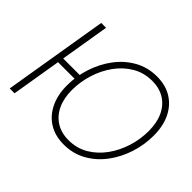

<svg xmlns="http://www.w3.org/2000/svg" viewBox="-153 -993 1258 1258"><g transform="rotate(45 475.5 -364.0)"><path d="M319.8 -386.2 313 -345.2H119.6L126.5 -386.2ZM206.5 -727.1 85.9 0.5H41L161.6 -727.1ZM550.8 10.3Q470.7 10.3 412.8 -25.6Q355 -61.5 323.5 -127Q292 -192.4 292 -279.3Q292 -364.3 318.6 -445.8Q345.2 -527.3 394.5 -593.3Q443.8 -659.2 513.4 -698.5Q583 -737.8 668.9 -737.8Q749 -737.8 806.9 -701.7Q864.7 -665.5 896 -600.6Q927.2 -535.6 927.2 -447.8Q927.2 -363.3 900.9 -281.5Q874.5 -199.7 825.2 -133.8Q775.9 -67.9 706.3 -28.8Q636.7 10.3 550.8 10.3ZM552.7 -32.2Q628.9 -32.2 689.7 -68.1Q750.5 -104 793.7 -163.8Q836.9 -223.6 859.9 -297.1Q882.8 -370.6 882.8 -446.3Q882.8 -523.9 856.4 -579.6Q830.1 -635.3 781.5 -665.3Q732.9 -695.3 667.5 -695.3Q590.8 -695.3 529.8 -659.4Q468.8 -623.5 425.5 -563.5Q382.3 -503.4 359.4 -429.7Q336.4 -356 336.4 -280.8Q336.4 -204.1 362.8 -148.4Q389.2 -92.8 437.7 -62.5Q486.3 -32.2 552.7 -32.2Z"/></g></svg>

Font: Inter 28pt ExtraLight
Style: Italic
Weight: 250
Italic angle: -9.3988°
Designer: Rasmus Andersson
Foundry: rsms
Version: Version 4.001;git-66647c0bb